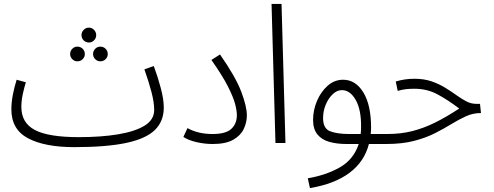

<svg xmlns="http://www.w3.org/2000/svg" viewBox="-20 -730 2521 980"><path d="M359 21Q209 21 123.5 -24Q38 -69 38 -172Q38 -208 46 -248.5Q54 -289 65 -323L112 -310Q104 -285 96.5 -250.5Q89 -216 89 -184Q89 -103 158 -66.5Q227 -30 382 -30Q497 -30 583.5 -44.5Q670 -59 718.5 -89Q767 -119 767 -169Q767 -207 753.5 -259Q740 -311 717 -376L765 -393Q785 -339 800.5 -281Q816 -223 816 -181Q816 -111 770.5 -66.5Q725 -22 624.5 -0.5Q524 21 359 21ZM434 -513Q418 -513 407 -524Q396 -535 396 -551Q396 -566 407 -577.5Q418 -589 434 -589Q449 -589 460 -577.5Q471 -566 471 -551Q471 -535 460 -524Q449 -513 434 -513ZM375 -417Q360 -417 349 -428Q338 -439 338 -454Q338 -470 349 -481Q360 -492 375 -492Q391 -492 402 -481Q413 -470 413 -454Q413 -439 402 -428Q391 -417 375 -417ZM492 -417Q477 -417 466 -428Q455 -439 455 -454Q455 -470 466 -481Q477 -492 492 -492Q508 -492 519 -481Q530 -470 530 -454Q530 -439 519 -428Q508 -417 492 -417Z M916 -31 937 -76Q991 -46 1065 -46Q1133 -46 1161 -72.5Q1189 -99 1189 -142Q1189 -165 1180 -199.5Q1171 -234 1143.5 -288.5Q1116 -343 1059 -424L1103 -452Q1182 -339 1211 -263Q1240 -187 1240 -141Q1240 -105 1224 -71.5Q1208 -38 1170 -16.5Q1132 5 1066 5Q1024 5 983 -4.5Q942 -14 916 -31Z M1386 0 1366 -710H1417L1437 0Z M1562 230 1551 180Q1645 164 1715 124Q1785 84 1811 5H1749Q1699 5 1660.5 -6Q1622 -17 1600 -44Q1578 -71 1578 -118Q1578 -168 1598 -215Q1618 -262 1652.5 -292.5Q1687 -323 1731 -323Q1795 -323 1834.5 -258.5Q1874 -194 1874 -79Q1874 -62 1872 -46H1957Q1983 -46 1983 -22Q1983 -10 1974 -2.5Q1965 5 1950 5H1863Q1840 95 1764 152Q1688 209 1562 230ZM1763 -46H1821Q1823 -63 1823 -82Q1824 -170 1795.5 -220Q1767 -270 1725 -270Q1700 -270 1678 -249Q1656 -228 1642.5 -195.5Q1629 -163 1629 -127Q1629 -74 1665 -60Q1701 -46 1763 -46Z M1950 5 1957 -46Q2025 -46 2083 -60.5Q2141 -75 2199 -103.5Q2257 -132 2324 -176Q2266 -220 2213 -248.5Q2160 -277 2095 -277Q2072 -277 2053 -275Q2034 -273 2010 -266L2000 -314Q2046 -328 2095 -328Q2144 -328 2182 -315Q2220 -302 2251 -283Q2282 -264 2308.5 -245Q2335 -226 2359.5 -213Q2384 -200 2410 -200H2430L2435 -153Q2394 -153 2358 -136.5Q2322 -120 2284.5 -97Q2247 -74 2201 -50.5Q2155 -27 2094 -11Q2033 5 1950 5Z"/></svg>

Font: Noto Sans Arabic UI SmCn Lt
Style: Regular
Weight: 300
Width: 4
Designer: Monotype Design Team, Nadine Chahine and Nizar Qandah
Foundry: Monotype Imaging Inc.
Version: Version 2.010; ttfautohint (v1.8.4.7-5d5b)